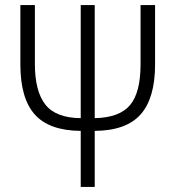

<svg xmlns="http://www.w3.org/2000/svg" viewBox="-20 -734 692 754"><path d="M589 -481Q589 -349 532.5 -285Q476 -221 352 -220V0H297V-220Q173 -221 116.5 -284.5Q60 -348 60 -481V-714H117V-483Q117 -376 158 -323.5Q199 -271 297 -270V-714H352V-270Q449 -272 490.5 -321Q532 -370 532 -482V-714H589Z"/></svg>

Font: Noto Sans Display Light Narrow
Style: Regular
Weight: 300
Width: 4
Designer: Monotype Design team
Foundry: Monotype Imaging Inc.
Version: Version 1.000